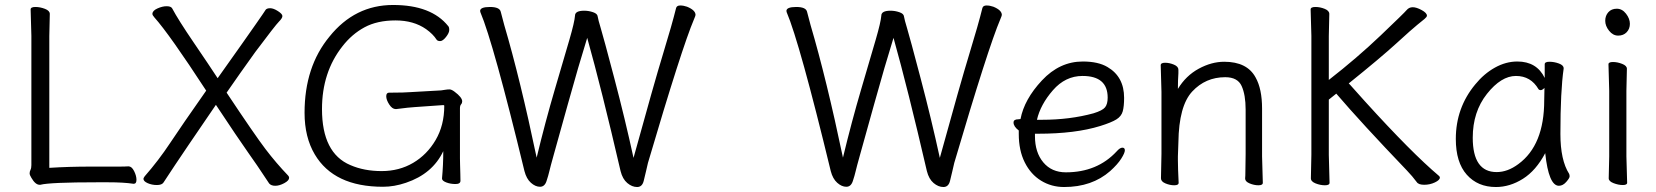

<svg xmlns="http://www.w3.org/2000/svg" viewBox="-20 -733 6648 771"><path d="M178 -59Q256 -64 345 -64H458Q482 -64 495 -65H496Q509 -65 518.5 -46Q528 -27 528 -11Q528 5 517 5H516Q477 -1 413 -1H372Q180 -1 142 9H139Q122 9 106 -19Q99 -30 99 -37Q99 -44 102.5 -51Q106 -58 106 -70V-589L103 -695Q103 -705 122 -705Q141 -705 160.5 -697.5Q180 -690 180 -677L178 -588Z M847 -312Q709 -110 683 -70.5Q657 -31 650 -20.5Q643 -10 636.5 0Q630 10 610 10Q590 10 573 2.5Q556 -5 556 -15Q556 -18 561 -25Q617 -89 663 -158.5Q709 -228 808 -369Q660 -596 600 -663Q592 -672 592 -677Q592 -690 612 -699Q632 -708 649 -708Q666 -708 671 -700Q696 -653 758 -562Q820 -471 854 -419Q916 -506 952.5 -558Q989 -610 1008 -637Q1027 -664 1035 -676L1047 -694Q1052 -700 1065 -700Q1078 -700 1096 -688.5Q1114 -677 1114 -668.5Q1114 -660 1100 -646Q1086 -632 1005 -524Q941 -435 890 -361Q1003 -191 1046 -134.5Q1089 -78 1137 -28Q1141 -24 1141 -19Q1141 -8 1121.5 2.5Q1102 13 1085.5 13Q1069 13 1061 4Q1051 -10 1035 -35Q1019 -60 977 -119.5Q935 -179 847 -312Z M1829 -7Q1829 6 1809 6Q1789 6 1772 -0.5Q1755 -7 1755 -16V-17Q1760 -70 1760 -126Q1717 -35 1610 1Q1563 17 1518 17Q1321 17 1244 -113Q1203 -182 1203 -280Q1203 -465 1303 -586Q1405 -713 1558.5 -713Q1712 -713 1780 -628Q1784 -624 1784 -612.5Q1784 -601 1771 -584.5Q1758 -568 1747.5 -568Q1737 -568 1733 -574Q1719 -596 1691 -616Q1641 -651 1568 -651Q1495 -651 1444 -623.5Q1393 -596 1355 -547Q1273 -443 1273 -295Q1273 -118 1387 -70Q1442 -46 1512.5 -46Q1583 -46 1639 -79Q1695 -112 1729.5 -171Q1764 -230 1764 -308Q1764 -311 1760 -311L1646 -303Q1625 -302 1571 -295H1569Q1555 -295 1543 -313.5Q1531 -332 1531 -346.5Q1531 -361 1543 -361H1557Q1601 -361 1627 -363L1751 -370Q1759 -371 1768 -372.5Q1777 -374 1785 -374Q1793 -374 1805 -365Q1836 -342 1836 -326Q1836 -319 1831.5 -314Q1827 -309 1827 -298V-97Q1827 -89 1827.5 -71Q1828 -53 1828.5 -35Q1829 -17 1829 -7Z M1908 -689Q1908 -705 1947.5 -705Q1987 -705 1991 -685L2005 -632Q2069 -415 2135 -100Q2170 -245 2208 -374Q2246 -503 2266.5 -573.5Q2287 -644 2289 -670Q2289 -690 2326 -690Q2344 -690 2361.5 -684Q2379 -678 2380 -667Q2382 -654 2392.5 -619.5Q2403 -585 2446.5 -420Q2490 -255 2524 -99Q2606 -397 2642.5 -516.5Q2679 -636 2695 -701Q2698 -711 2711.5 -711Q2725 -711 2739 -706Q2773 -692 2773 -673Q2773 -670 2767 -656Q2718 -541 2582 -79Q2578 -63 2574 -44.5Q2570 -26 2565 -7Q2559 18 2538.5 18Q2518 18 2499 2Q2480 -14 2472 -46Q2395 -378 2338 -581Q2304 -472 2260.5 -315.5Q2217 -159 2203.5 -111Q2190 -63 2186 -45.5Q2182 -28 2174.5 -5.5Q2167 17 2148.5 17Q2130 17 2112 1Q2094 -15 2086 -46Q1961 -562 1909 -684Q1908 -686 1908 -689Z M3138 -689Q3138 -705 3177.5 -705Q3217 -705 3221 -685L3235 -632Q3299 -415 3365 -100Q3400 -245 3438 -374Q3476 -503 3496.5 -573.5Q3517 -644 3519 -670Q3519 -690 3556 -690Q3574 -690 3591.5 -684Q3609 -678 3610 -667Q3612 -654 3622.5 -619.5Q3633 -585 3676.5 -420Q3720 -255 3754 -99Q3836 -397 3872.5 -516.5Q3909 -636 3925 -701Q3928 -711 3941.5 -711Q3955 -711 3969 -706Q4003 -692 4003 -673Q4003 -670 3997 -656Q3948 -541 3812 -79Q3808 -63 3804 -44.5Q3800 -26 3795 -7Q3789 18 3768.5 18Q3748 18 3729 2Q3710 -14 3702 -46Q3625 -378 3568 -581Q3534 -472 3490.5 -315.5Q3447 -159 3433.5 -111Q3420 -63 3416 -45.5Q3412 -28 3404.5 -5.5Q3397 17 3378.5 17Q3360 17 3342 1Q3324 -15 3316 -46Q3191 -562 3139 -684Q3138 -686 3138 -689Z M4164 -252Q4276 -252 4371 -278Q4407 -289 4417.5 -302Q4428 -315 4428 -341Q4428 -428 4327 -428Q4258 -428 4208 -370.5Q4158 -313 4144 -252ZM4069 -254 4078 -255Q4093 -334 4164 -410Q4235 -486 4328 -486Q4390 -486 4427 -464Q4494 -425 4494 -340Q4494 -306 4488.5 -286Q4483 -266 4463 -253.5Q4443 -241 4398 -227Q4298 -196 4149 -196H4136V-186Q4136 -121 4169.5 -81Q4203 -41 4260 -41Q4386 -41 4464 -125Q4477 -140 4487 -140Q4497 -140 4497 -129.5Q4497 -119 4482.5 -96Q4468 -73 4438 -46Q4365 18 4253 18Q4202 18 4160.5 -7.5Q4119 -33 4095 -81Q4071 -129 4071 -195V-209Q4050 -225 4050 -241Q4050 -254 4069 -254Z M5048 -105 5051 1Q5051 11 5033.5 11Q5016 11 4998 3.5Q4980 -4 4980 -16V-17Q4981 -25 4981 -44L4982 -115V-293Q4982 -352 4966 -387.5Q4950 -423 4900 -423Q4821 -423 4767.5 -365.5Q4714 -308 4712 -162Q4711 -129 4710 -105V-89Q4710 -59 4713 1Q4713 11 4695.5 11Q4678 11 4660 3.5Q4642 -4 4642 -17L4644 -115V-364L4641 -471Q4641 -481 4658.5 -481Q4676 -481 4694 -473.5Q4712 -466 4712 -453V-439Q4710 -411 4710 -376Q4742 -429 4793.5 -457Q4845 -485 4896 -485Q4988 -485 5022 -422Q5048 -376 5048 -297Z M5244 -17 5246 -112V-589L5243 -695Q5243 -705 5262 -705Q5281 -705 5299.5 -697.5Q5318 -690 5318 -677L5316 -588V-412Q5429 -500 5524 -590.5Q5619 -681 5628.5 -692.5Q5638 -704 5653 -704Q5668 -704 5689 -692.5Q5710 -681 5710 -670Q5710 -665 5700.5 -657Q5691 -649 5671 -633Q5651 -617 5587.5 -559Q5524 -501 5396 -398Q5397 -398 5414.5 -378Q5432 -358 5462 -325Q5649 -119 5758 -27Q5762 -24 5762 -20Q5762 -10 5742 -0.5Q5722 9 5699 9Q5676 9 5669 -2Q5652 -25 5629 -49Q5447 -239 5346 -357L5316 -333V-111L5319 1Q5319 11 5300.5 11Q5282 11 5263 3.5Q5244 -4 5244 -17Z M5894 -180Q5894 -42 5990 -42Q6034 -42 6077 -74Q6181 -150 6181 -330Q6181 -355 6182 -380Q6173 -371 6167 -371Q6161 -371 6158 -375Q6127 -428 6067.5 -428Q6008 -428 5951 -356Q5894 -284 5894 -180ZM6240 13Q6199 13 6185 -118Q6148 -48 6095.5 -15Q6043 18 5987 18Q5914 18 5870 -31.5Q5826 -81 5826 -175Q5826 -300 5904 -394Q5939 -437 5983 -461.5Q6027 -486 6073 -486Q6151 -486 6183 -420V-475Q6183 -485 6202 -485Q6221 -485 6240 -478Q6259 -471 6259 -459V-457Q6246 -368 6246 -195Q6246 -90 6281 -35Q6283 -31 6283 -24.5Q6283 -18 6269.5 -2.5Q6256 13 6240 13Z M6440 -17 6442 -105V-368L6439 -475Q6439 -484 6457 -484Q6475 -484 6494 -476.5Q6513 -469 6513 -457L6511 -368V-105L6514 1Q6514 10 6496.5 10Q6479 10 6459.5 2.5Q6440 -5 6440 -17ZM6472.5 -698Q6494 -698 6509.5 -678Q6525 -658 6525 -637.5Q6525 -617 6512 -603.5Q6499 -590 6478 -590Q6457 -590 6441.5 -609.5Q6426 -629 6426 -649.5Q6426 -670 6438.5 -684Q6451 -698 6472.5 -698Z"/></svg>

Font: LXGW WenKai
Style: Regular
Weight: 400
Designer: LXGW / Fontworks Inc.
Foundry: LXGW / Fontworks Inc.
Version: Version 1.520; June 14, 2025